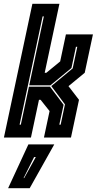

<svg xmlns="http://www.w3.org/2000/svg" viewBox="-40 -720 520 1005"><path d="M-19.5 0 129.5 -700H271L194 -339H202.5L275 -398.5L305 -540H446.5L403.5 -339L318.5 -269L373.5 -197.5L331.5 0H190L219.5 -138.5L172.5 -197.5H164L122 0ZM62.5 -67.5H69L111.5 -266.5H221.5L293 -171.5L270.5 -67.5H277.5L300 -173.5L228.5 -269.5L340.5 -362L364.5 -475H357.5L334 -364L224 -273.5H113L189.5 -634H183ZM2.5 265 108.5 36H244L115.5 265ZM83.5 212H86.5L147.5 102H138.5Z"/></svg>

Font: Tourney Condensed ExtraBold
Style: Italic
Weight: 800
Width: 3
Italic angle: -12°
Designer: Tyler Finck
Foundry: Etcetera Type Co
Version: Version 1.010; ttfautohint (v1.8.3)